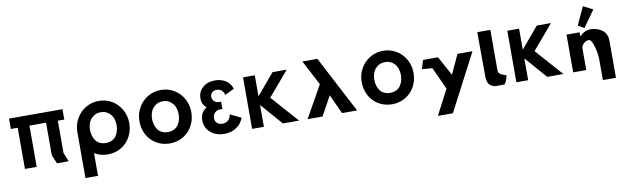

<svg xmlns="http://www.w3.org/2000/svg" viewBox="-57 -1581 8365 2572"><g transform="rotate(-10 4125.5 -295.0)"><path d="M326 -562V-1H166V-561H73V-702H166H326H552H712H800V-561H712V-120L761 -1H601L552 -120V-562Z M1115 -364Q1115 -323 1125.5 -287Q1136 -251 1156.5 -220.5Q1177 -190 1213 -172.5Q1249 -155 1296 -155Q1342 -155 1378 -172.5Q1414 -190 1435 -220.5Q1456 -251 1466.5 -287Q1477 -323 1477 -364Q1477 -419 1458.5 -465Q1440 -511 1398 -542Q1356 -573 1296 -573Q1238 -573 1195.5 -542Q1153 -511 1134 -464.5Q1115 -418 1115 -364ZM943 -364Q943 -464 991 -548Q1039 -632 1120 -679.5Q1201 -727 1296 -727Q1393 -727 1474 -679.5Q1555 -632 1602 -548Q1649 -464 1649 -364Q1649 -263 1603.5 -179.5Q1558 -96 1477 -48Q1396 0 1296 0Q1196 0 1114 -48V260H943V-352Q943 -358 943 -364Z M1787 -364Q1787 -464 1835 -548Q1883 -632 1964 -679.5Q2045 -727 2140 -727Q2237 -727 2318 -679.5Q2399 -632 2446 -548Q2493 -464 2493 -364Q2493 -263 2447.5 -179.5Q2402 -96 2321 -48Q2240 0 2140 0Q2039 0 1957.5 -48Q1876 -96 1831.5 -179Q1787 -262 1787 -364ZM1959 -364Q1959 -323 1969.5 -287Q1980 -251 2000.5 -220.5Q2021 -190 2057 -172.5Q2093 -155 2140 -155Q2186 -155 2222 -172.5Q2258 -190 2279 -220.5Q2300 -251 2310.5 -287Q2321 -323 2321 -364Q2321 -419 2302.5 -465Q2284 -511 2242 -542Q2200 -573 2140 -573Q2082 -573 2039.5 -542Q1997 -511 1978 -464.5Q1959 -418 1959 -364Z M2982 -512 3108 -573Q3106 -579 3102.5 -589.5Q3099 -600 3082.5 -626.5Q3066 -653 3042.5 -673.5Q3019 -694 2975 -710.5Q2931 -727 2876 -727Q2775 -727 2710 -669.5Q2645 -612 2645 -523Q2645 -439 2707 -391Q2618 -337 2618 -230Q2618 -130 2691.5 -65Q2765 0 2878 0Q2922 0 2960.5 -9.5Q2999 -19 3025 -34.5Q3051 -50 3072.5 -68Q3094 -86 3106.5 -104.5Q3119 -123 3127.5 -138.5Q3136 -154 3139 -163L3142 -173L2994 -245Q2994 -241 2992.5 -233.5Q2991 -226 2983.5 -207.5Q2976 -189 2965 -175Q2954 -161 2931.5 -149.5Q2909 -138 2879 -138Q2834 -138 2806 -162.5Q2778 -187 2778 -230Q2778 -275 2807 -304Q2836 -333 2879 -333Q2887 -333 2894.5 -332Q2902 -331 2906 -329L2910 -328V-433H2875Q2842 -433 2816.5 -458.5Q2791 -484 2791 -521Q2791 -554 2817 -576.5Q2843 -599 2877 -599Q2902 -599 2922 -590Q2942 -581 2952.5 -568Q2963 -555 2970.5 -542.5Q2978 -530 2980 -521Z M3895 -1H3675L3416 -298V-1H3256V-702H3416V-416L3657 -702H3850L3568 -370Z M4480 0H4684L4280 -773H4076L4254 -433L4010 0H4214L4358 -263Z M4810 -364Q4810 -464 4858 -548Q4906 -632 4987 -679.5Q5068 -727 5163 -727Q5260 -727 5341 -679.5Q5422 -632 5469 -548Q5516 -464 5516 -364Q5516 -263 5470.5 -179.5Q5425 -96 5344 -48Q5263 0 5163 0Q5062 0 4980.5 -48Q4899 -96 4854.5 -179Q4810 -262 4810 -364ZM4982 -364Q4982 -323 4992.5 -287Q5003 -251 5023.5 -220.5Q5044 -190 5080 -172.5Q5116 -155 5163 -155Q5209 -155 5245 -172.5Q5281 -190 5302 -220.5Q5323 -251 5333.5 -287Q5344 -323 5344 -364Q5344 -419 5325.5 -465Q5307 -511 5265 -542Q5223 -573 5163 -573Q5105 -573 5062.5 -542Q5020 -511 5001 -464.5Q4982 -418 4982 -364Z M6140 -513H6344L5941 260H5737L5914 -80L5776 -382L5635 -394L5671 -513H5875L6018 -250Z M6451 -753 6454 -200V-199Q6453 -181 6454 -167V-148Q6457 -81 6475.5 -52Q6494 -23 6545 -3Q6552 0 6565 0.5Q6578 1 6591 1Q6604 1 6633.5 0.5Q6663 0 6688 0Q6700 -9 6712.5 -37.5Q6725 -66 6731 -89L6737 -113Q6733 -119 6699.5 -130Q6666 -141 6661 -145Q6658 -148 6651.5 -154Q6645 -160 6642 -163.5Q6639 -167 6635.5 -172Q6632 -177 6630.5 -181.5Q6629 -186 6629 -191V-753Z M7490 -1H7270L7011 -298V-1H6851V-702H7011V-416L7252 -702H7445L7163 -370Z M7792 -606 7905 -850 8035 -783 7875 -559ZM7623 0V-513H7801V-459H7803Q7871 -528 7949 -528Q7979 -528 8009 -522Q8039 -516 8069 -502Q8099 -488 8122.5 -467Q8146 -446 8160.5 -412.5Q8175 -379 8175 -338V171H7997V-119Q7997 -150 7987 -211.5Q7977 -273 7954 -331.5Q7931 -390 7905 -390Q7866 -390 7833.5 -359Q7801 -328 7801 -290V0Z"/></g></svg>

Font: Hussar
Style: BoldWeb
Weight: 700
Foundry: Cannot Into Space Fonts
Version: Version 2.00